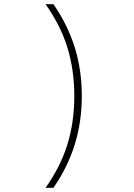

<svg xmlns="http://www.w3.org/2000/svg" viewBox="-20 -790 640 920"><path d="M236 110H198Q269 11 302.5 -96.5Q336 -204 336 -330Q336 -456 302.5 -563.5Q269 -671 198 -770H236Q304 -672 338 -563.5Q372 -455 372 -330Q372 -206 338 -97Q304 12 236 110Z"/></svg>

Font: M PLUS Code Latin Expanded ExtraLight
Style: Regular
Weight: 250
Width: 7
Designer: Coji Morishita
Foundry: UNDERFOREST DESIGN
Version: Version 1.002; ttfautohint (v1.8.3)